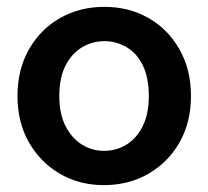

<svg xmlns="http://www.w3.org/2000/svg" viewBox="-20 -528 608 560"><path d="M283 12Q212 12 155 -21Q98 -54 64.5 -112.5Q31 -171 31 -248Q31 -325 64.5 -384Q98 -443 155.5 -475.5Q213 -508 284 -508Q356 -508 413 -475.5Q470 -443 503.5 -384Q537 -325 537 -248Q537 -171 503.5 -112.5Q470 -54 412.5 -21Q355 12 283 12ZM283 -88Q319 -88 348.5 -106Q378 -124 396 -159.5Q414 -195 414 -248Q414 -302 396.5 -337.5Q379 -373 349 -390.5Q319 -408 285 -408Q250 -408 220 -390.5Q190 -373 171.5 -337.5Q153 -302 153 -248Q153 -195 171.5 -159.5Q190 -124 219.5 -106Q249 -88 283 -88Z"/></svg>

Font: DM Sans 36pt SemiBold
Style: Regular
Weight: 600
Designer: Colophon Foundry, Jonny Pinhorn
Foundry: Colophon Foundry
Version: Version 4.004;gftools[0.9.30]